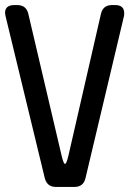

<svg xmlns="http://www.w3.org/2000/svg" viewBox="-20 -730 511 759"><path d="M157 -26Q166 9 201 9H274Q310 9 318 -26L470 -666Q471 -669 471 -678Q471 -710 435 -710H423Q387 -710 379 -675L251 -117Q243 -82 237 -82Q231 -82 223 -117L92 -675Q84 -710 48 -710H37Q0 -710 0 -679Q0 -678 0.5 -674.5Q1 -671 2 -666Z"/></svg>

Font: WDXL Lubrifont JP N
Style: Regular
Weight: 400
Designer: [WDXL Lubrifont] Copyright 2020-2022 (c) NightFurySL2001, Skr-ZERO; [ZCOOL QingKe HuangYou] Copyright 2018-2022 (c) The 
Version: Version 2.001;hotconv 1.1.1;makeotfexe 2.6.0